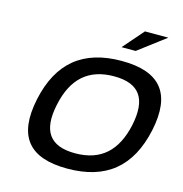

<svg xmlns="http://www.w3.org/2000/svg" viewBox="-126 -995 1064 1118"><g transform="rotate(15 406.5 -435.5)"><path d="M379 9C148 9 56 -102 105 -335C154 -567 293 -679 525 -679C758 -679 849 -566 800 -335C750 -103 612 9 379 9ZM225 -334C190 -170 247 -89 400 -89C556 -89 645 -173 680 -334C715 -500 658 -581 505 -581C354 -581 260 -502 225 -334ZM502 -756H587L751 -880H610Z"/></g></svg>

Font: LT Wave Medium
Style: Italic
Weight: 500
Designer: Daniel Lyons
Version: Version 2.5 (Glyphs App)